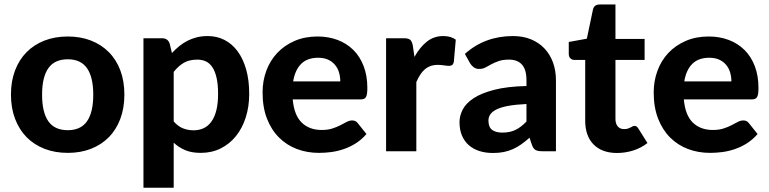

<svg xmlns="http://www.w3.org/2000/svg" viewBox="-20 -690 3509 876"><path d="M289.5 -96Q348.5 -96 377 -136.8Q405.5 -177.5 405.5 -258Q405.5 -338 377 -378.8Q348.5 -419.5 289.5 -419.5Q229 -419.5 200.5 -378.8Q172 -338 172 -258Q172 -177.5 200.5 -136.8Q229 -96 289.5 -96ZM289.5 -523.5Q347.5 -523.5 395 -505Q442.5 -486.5 476.5 -452.2Q510.5 -418 529 -369Q547.5 -320 547.5 -258.5Q547.5 -197 529 -147.8Q510.5 -98.5 476.5 -64Q442.5 -29.5 395 -11Q347.5 7.5 289.5 7.5Q231 7.5 183.2 -11Q135.5 -29.5 101.5 -64Q67.5 -98.5 48.8 -147.8Q30 -197 30 -258.5Q30 -320 48.8 -369Q67.5 -418 101.5 -452.2Q135.5 -486.5 183.2 -505Q231 -523.5 289.5 -523.5Z M764.5 -448Q780 -465 797.5 -479.2Q815 -493.5 835 -503.8Q855 -514 878 -519.8Q901 -525.5 928 -525.5Q969.5 -525.5 1004.2 -507.8Q1039 -490 1064 -456.2Q1089 -422.5 1103 -373.5Q1117 -324.5 1117 -261.5Q1117 -203.5 1101.2 -154.2Q1085.5 -105 1056.5 -69Q1027.5 -33 986.8 -12.8Q946 7.5 896 7.5Q854 7.5 824.8 -5Q795.5 -17.5 772.5 -39V166.5H634.5V-515.5H719.5Q745.5 -515.5 754 -491.5ZM772.5 -136Q792 -113.5 814.8 -104.5Q837.5 -95.5 863.5 -95.5Q888.5 -95.5 909 -105Q929.5 -114.5 944.2 -134.8Q959 -155 967 -186.5Q975 -218 975 -261.5Q975 -304.5 968.2 -334.5Q961.5 -364.5 949.2 -383Q937 -401.5 919.5 -409.8Q902 -418 880.5 -418Q844 -418 819.2 -403.8Q794.5 -389.5 772.5 -362Z M1315.5 -236.5Q1322 -164 1356.8 -130.5Q1391.5 -97 1447.5 -97Q1476 -97 1496.8 -103.8Q1517.5 -110.5 1533.2 -118.8Q1549 -127 1561.8 -133.8Q1574.5 -140.5 1587 -140.5Q1603 -140.5 1612 -128.5L1652 -78.5Q1630 -53 1603.5 -36.2Q1577 -19.5 1548.5 -9.8Q1520 0 1491 3.8Q1462 7.5 1435 7.5Q1381 7.5 1334.2 -10.2Q1287.5 -28 1252.8 -62.8Q1218 -97.5 1198 -149Q1178 -200.5 1178 -268.5Q1178 -321 1195.2 -367.5Q1212.5 -414 1245 -448.5Q1277.5 -483 1324 -503.2Q1370.5 -523.5 1429 -523.5Q1478.5 -523.5 1520.2 -507.8Q1562 -492 1592.2 -462Q1622.5 -432 1639.2 -388.2Q1656 -344.5 1656 -288.5Q1656 -273 1654.5 -263Q1653 -253 1649.5 -247Q1646 -241 1640 -238.8Q1634 -236.5 1624.5 -236.5ZM1532.5 -318.5Q1532.5 -340 1526.8 -359.5Q1521 -379 1508.5 -394Q1496 -409 1477 -417.8Q1458 -426.5 1431.5 -426.5Q1382 -426.5 1354 -398.5Q1326 -370.5 1317.5 -318.5Z M1871 -430.5Q1895.5 -474.5 1927.5 -500Q1959.5 -525.5 2002.5 -525.5Q2037.5 -525.5 2059.5 -509L2050.5 -407Q2048 -397 2042.8 -393.2Q2037.5 -389.5 2028.5 -389.5Q2020.5 -389.5 2005.5 -391.8Q1990.5 -394 1977.5 -394Q1958.5 -394 1943.8 -388.5Q1929 -383 1917.5 -373Q1906 -363 1896.8 -348.5Q1887.5 -334 1879.5 -315.5V0H1741.5V-515.5H1823Q1844 -515.5 1852 -508Q1860 -500.5 1863.5 -482Z M2101 -444Q2146.5 -485 2201.5 -505.2Q2256.5 -525.5 2320.5 -525.5Q2366.5 -525.5 2402.8 -510.5Q2439 -495.5 2464.2 -468.8Q2489.5 -442 2503 -405Q2516.5 -368 2516.5 -324V0H2453.5Q2434 0 2423.8 -5.5Q2413.5 -11 2407 -28.5L2396 -61.5Q2376.5 -44.5 2358.2 -31.5Q2340 -18.5 2320.5 -9.8Q2301 -1 2278.8 3.5Q2256.5 8 2229 8Q2195 8 2167 -1Q2139 -10 2118.8 -27.8Q2098.5 -45.5 2087.5 -72Q2076.5 -98.5 2076.5 -133Q2076.5 -161.5 2091 -190Q2105.5 -218.5 2140.8 -241.8Q2176 -265 2234.8 -280.2Q2293.5 -295.5 2382 -297.5V-324Q2382 -372.5 2361.5 -395.2Q2341 -418 2302.5 -418Q2274 -418 2255 -411.2Q2236 -404.5 2221.8 -396.8Q2207.5 -389 2195 -382.2Q2182.5 -375.5 2166 -375.5Q2151.5 -375.5 2141.8 -382.8Q2132 -390 2125.5 -400ZM2382 -215.5Q2331.5 -213 2298 -206.8Q2264.5 -200.5 2244.8 -190.5Q2225 -180.5 2216.8 -167.8Q2208.5 -155 2208.5 -140Q2208.5 -110 2225.2 -97.5Q2242 -85 2272 -85Q2306.5 -85 2331.8 -97.2Q2357 -109.5 2382 -135.5Z M2795 8Q2760 8 2733 -2.2Q2706 -12.5 2687.5 -31.5Q2669 -50.5 2659.5 -77.5Q2650 -104.5 2650 -138.5V-416.5H2601.5Q2590.5 -416.5 2582.8 -423.5Q2575 -430.5 2575 -444.5V-498.5L2657.5 -513.5L2685.5 -647Q2691 -669.5 2716 -669.5H2788V-512.5H2921V-416.5H2788V-147.5Q2788 -126 2798.2 -113.5Q2808.5 -101 2827.5 -101Q2837.5 -101 2844.5 -103.2Q2851.5 -105.5 2856.5 -108.2Q2861.5 -111 2865.8 -113.2Q2870 -115.5 2874.5 -115.5Q2880.5 -115.5 2884.5 -112.8Q2888.5 -110 2892.5 -103.5L2934 -37.5Q2905.5 -15 2869.5 -3.5Q2833.5 8 2795 8Z M3100 -236.5Q3106.5 -164 3141.2 -130.5Q3176 -97 3232 -97Q3260.5 -97 3281.2 -103.8Q3302 -110.5 3317.8 -118.8Q3333.5 -127 3346.2 -133.8Q3359 -140.5 3371.5 -140.5Q3387.5 -140.5 3396.5 -128.5L3436.5 -78.5Q3414.5 -53 3388 -36.2Q3361.5 -19.5 3333 -9.8Q3304.5 0 3275.5 3.8Q3246.5 7.5 3219.5 7.5Q3165.5 7.5 3118.8 -10.2Q3072 -28 3037.2 -62.8Q3002.5 -97.5 2982.5 -149Q2962.5 -200.5 2962.5 -268.5Q2962.5 -321 2979.8 -367.5Q2997 -414 3029.5 -448.5Q3062 -483 3108.5 -503.2Q3155 -523.5 3213.5 -523.5Q3263 -523.5 3304.8 -507.8Q3346.5 -492 3376.8 -462Q3407 -432 3423.8 -388.2Q3440.5 -344.5 3440.5 -288.5Q3440.5 -273 3439 -263Q3437.5 -253 3434 -247Q3430.5 -241 3424.5 -238.8Q3418.5 -236.5 3409 -236.5ZM3317 -318.5Q3317 -340 3311.2 -359.5Q3305.5 -379 3293 -394Q3280.5 -409 3261.5 -417.8Q3242.5 -426.5 3216 -426.5Q3166.5 -426.5 3138.5 -398.5Q3110.5 -370.5 3102 -318.5Z"/></svg>

Font: Lato
Style: Regular
Weight: 800
Designer: Lukasz Dziedzic with Adam Twardoch and Botio Nikoltchev
Foundry: tyPoland Lukasz Dziedzic
Version: Version 2.015; 2015-08-06; http://www.latofonts.com/; ttfaut